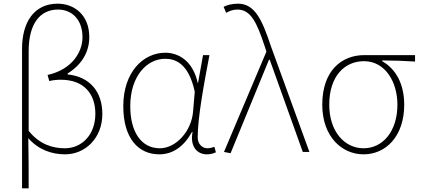

<svg xmlns="http://www.w3.org/2000/svg" viewBox="-20 -827 2292 1045"><path d="M136 -548C136 -700 199 -775 296 -775C367 -775 429 -725 429 -624C429 -546 374 -449 239 -419L248 -386C269 -391 291 -393 311 -393C438 -393 499 -315 499 -208C499 -93 425 -20 333 -20C267 -20 195 -41 136 -115ZM100 198H136C136 103 136 18 134 -75C189 -12 262 13 334 13C444 13 537 -75 537 -207C537 -326 471 -409 348 -422V-427C422 -473 466 -541 466 -625C466 -746 384 -807 294 -807C164 -807 100 -704 100 -562Z M847 13C920 13 981 -29 1025 -109H1028C1013 -29 1053 13 1106 13C1129 13 1144 7 1155 2L1147 -28C1137 -24 1122 -20 1109 -20C1080 -20 1056 -44 1056 -79C1056 -188 1091 -375 1120 -527H1085L1058 -376H1056C1030 -496 951 -540 880 -540C759 -540 651 -434 651 -249C651 -74 733 13 847 13ZM850 -20C748 -20 689 -110 689 -249C689 -414 780 -507 879 -507C932 -507 1006 -485 1040 -328L1031 -222C1023 -112 937 -20 850 -20Z M1235 7 1444 -502H1448L1628 0H1664L1455 -574C1406 -722 1366 -807 1275 -807C1242 -807 1215 -799 1197 -790L1211 -757C1226 -766 1246 -775 1272 -775C1345 -775 1378 -705 1421 -574L1430 -546L1199 0Z M1959 13C2079 13 2180 -84 2180 -257C2180 -371 2134 -452 2060 -494V-498C2121 -498 2178 -496 2239 -492V-527H1962C1842 -527 1734 -445 1734 -257C1734 -84 1840 13 1959 13ZM1959 -20C1854 -20 1772 -113 1772 -257C1772 -413 1856 -494 1961 -494C2077 -494 2143 -381 2143 -257C2143 -113 2064 -20 1959 -20Z"/></svg>

Font: Genne Gothic ExtraLight
Style: Regular
Weight: 250
Designer: Ryoko NISHIZUKA (kana & ideographs); Paul D. Hunt (Latin, Greek & Cyrillic); Wenlong ZHANG (bopomofo); Sandoll Communica
Foundry: Adobe Systems Incorporated
Version: Version 1.004;PS 1.004;hotconv 16.6.51;makeotf.lib2.5.65220